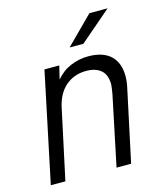

<svg xmlns="http://www.w3.org/2000/svg" viewBox="-106 -777 734 857"><g transform="rotate(-15 261.0 -348.5)"><path d="M128.9 -506.8H197.3L182.6 -445.3Q211.9 -480.5 250 -496.1Q289.1 -512.7 332 -512.7Q399.4 -512.7 435.5 -479.5Q470.7 -445.3 470.7 -384.8Q470.7 -359.4 464.8 -333L393.6 0H326.2L393.6 -322.3Q398.4 -351.6 399.4 -365.2Q399.4 -409.2 375 -430.7Q350.6 -452.1 306.6 -452.1Q251 -452.1 211.9 -418.9Q172.9 -385.7 159.2 -323.2L89.8 0H22.5ZM387.7 -697.3H471.7L326.2 -572.3H262.7Z"/></g></svg>

Font: Dinish
Style: Italic
Weight: 400
Italic angle: -12°
Designer: Bert Driehuis
Foundry: Playbeing
Version: Version 3.002; git-62d0f29-release